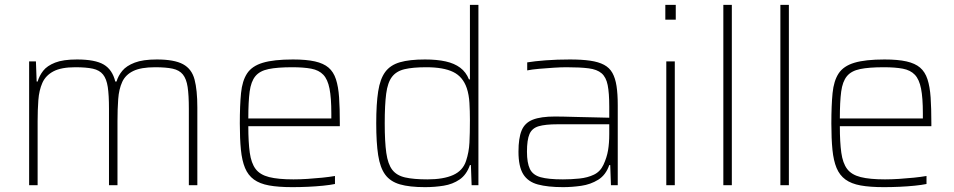

<svg xmlns="http://www.w3.org/2000/svg" viewBox="-20 -763 3932 791"><path d="M100 0V-510H128L131 -427H135Q142 -451 158 -471.5Q174 -492 207 -505Q240 -518 297 -518Q372 -518 407.5 -497Q443 -476 455 -427H460Q467 -451 484 -471.5Q501 -492 535 -505Q569 -518 626 -518Q698 -518 734 -498.5Q770 -479 781.5 -435.5Q793 -392 793 -320V0H758V-315Q758 -371 753 -404.5Q748 -438 733.5 -456Q719 -474 691.5 -480Q664 -486 619 -486Q561 -486 529 -470.5Q497 -455 483.5 -425.5Q470 -396 467 -355Q464 -314 464 -264V0H429V-315Q429 -371 424 -404.5Q419 -438 404.5 -456Q390 -474 362.5 -480Q335 -486 290 -486Q232 -486 200 -469Q168 -452 154.5 -421.5Q141 -391 138 -350.5Q135 -310 135 -264V0Z M1184 8Q1127 8 1088.5 1Q1050 -6 1026 -23.5Q1002 -41 989.5 -71Q977 -101 972.5 -146Q968 -191 968 -254Q968 -329 973 -379.5Q978 -430 998 -460.5Q1018 -491 1063 -504.5Q1108 -518 1187 -518Q1242 -518 1277.5 -510Q1313 -502 1333.5 -484.5Q1354 -467 1364 -436.5Q1374 -406 1377 -361.5Q1380 -317 1380 -256V-243H1003Q1003 -177 1009 -134Q1015 -91 1033 -67Q1051 -43 1088.5 -33.5Q1126 -24 1189 -24Q1216 -24 1247 -26Q1278 -28 1307.5 -31Q1337 -34 1360 -38V-5Q1341 -1 1311.5 2Q1282 5 1249 6.5Q1216 8 1184 8ZM1345 -255V-296Q1345 -360 1337.5 -398Q1330 -436 1312 -455Q1294 -474 1262.5 -480Q1231 -486 1184 -486Q1123 -486 1086.5 -478.5Q1050 -471 1032 -449Q1014 -427 1008.5 -385.5Q1003 -344 1003 -275H1365Z M1731 8Q1667 8 1627.5 -3.5Q1588 -15 1567 -43.5Q1546 -72 1538 -123.5Q1530 -175 1530 -255Q1530 -335 1538 -386.5Q1546 -438 1567 -466.5Q1588 -495 1627.5 -506.5Q1667 -518 1731 -518Q1780 -518 1816 -510Q1852 -502 1876 -484Q1900 -466 1912 -436H1916V-743H1951V0H1923L1920 -83H1916Q1902 -43 1873.5 -23.5Q1845 -4 1808 2Q1771 8 1731 8ZM1741 -24Q1807 -24 1847 -42Q1887 -60 1900 -100Q1912 -136 1914 -175Q1916 -214 1916 -269Q1916 -305 1914 -339Q1912 -373 1903 -400Q1887 -447 1847 -466.5Q1807 -486 1736 -486Q1681 -486 1647 -478Q1613 -470 1595 -446.5Q1577 -423 1571 -377Q1565 -331 1565 -255Q1565 -179 1571.5 -133Q1578 -87 1596 -63.5Q1614 -40 1649 -32Q1684 -24 1741 -24Z M2300 8Q2237 8 2196 -3Q2155 -14 2135.5 -45.5Q2116 -77 2116 -138Q2116 -194 2129 -225.5Q2142 -257 2175 -270Q2208 -283 2267 -283Q2279 -283 2304 -282.5Q2329 -282 2361.5 -281Q2394 -280 2427.5 -279.5Q2461 -279 2490 -278V-324Q2490 -380 2483.5 -412.5Q2477 -445 2458.5 -461Q2440 -477 2405 -481.5Q2370 -486 2314 -486Q2291 -486 2260.5 -484Q2230 -482 2201 -479.5Q2172 -477 2152 -473V-506Q2182 -511 2228 -514.5Q2274 -518 2328 -518Q2377 -518 2411.5 -513Q2446 -508 2468.5 -496Q2491 -484 2503 -462.5Q2515 -441 2520 -408.5Q2525 -376 2525 -330V0H2497L2494 -83H2490Q2476 -42 2444.5 -22.5Q2413 -3 2374.5 2.5Q2336 8 2300 8ZM2299 -24Q2334 -24 2367.5 -27.5Q2401 -31 2427 -43.5Q2453 -56 2466 -84Q2480 -114 2485 -143.5Q2490 -173 2490 -210V-251H2277Q2227 -251 2199.5 -243Q2172 -235 2161.5 -211Q2151 -187 2151 -138Q2151 -92 2163 -67Q2175 -42 2207 -33Q2239 -24 2299 -24Z M2721 -682V-743H2764V-682ZM2725 0V-510H2760V0Z M2960 0V-743H2995V0Z M3195 0V-743H3230V0Z M3621 8Q3564 8 3525.5 1Q3487 -6 3463 -23.5Q3439 -41 3426.5 -71Q3414 -101 3409.5 -146Q3405 -191 3405 -254Q3405 -329 3410 -379.5Q3415 -430 3435 -460.5Q3455 -491 3500 -504.5Q3545 -518 3624 -518Q3679 -518 3714.5 -510Q3750 -502 3770.5 -484.5Q3791 -467 3801 -436.5Q3811 -406 3814 -361.5Q3817 -317 3817 -256V-243H3440Q3440 -177 3446 -134Q3452 -91 3470 -67Q3488 -43 3525.5 -33.5Q3563 -24 3626 -24Q3653 -24 3684 -26Q3715 -28 3744.5 -31Q3774 -34 3797 -38V-5Q3778 -1 3748.5 2Q3719 5 3686 6.5Q3653 8 3621 8ZM3782 -255V-296Q3782 -360 3774.5 -398Q3767 -436 3749 -455Q3731 -474 3699.5 -480Q3668 -486 3621 -486Q3560 -486 3523.5 -478.5Q3487 -471 3469 -449Q3451 -427 3445.5 -385.5Q3440 -344 3440 -275H3802Z"/></svg>

Font: Saira Thin
Style: Regular
Weight: 100
Designer: Hector Gatti with collaboration of the Omnibus-Type team
Foundry: Omnibus-Type
Version: Version 1.101